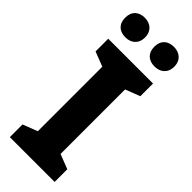

<svg xmlns="http://www.w3.org/2000/svg" viewBox="-297 -954 985 985"><g transform="rotate(45 195.0 -461.5)"><path d="M17 -852C17 -804 47 -781 89 -781C129 -781 161 -805 161 -852C161 -899 129 -923 89 -923C47 -923 17 -900 17 -852ZM228 -852C228 -805 258 -781 300 -781C341 -781 373 -805 373 -852C373 -899 341 -923 300 -923C258 -923 228 -900 228 -852ZM357 0V-92L277 -123V-591L357 -622V-714H32V-622L112 -591V-123L32 -92V0Z"/></g></svg>

Font: Noto Sans Georgian SemiCondensed ExtraBold
Style: Regular
Weight: 800
Width: 4
Designer: Monotype Design Team, Akaki Razmadze
Foundry: Google LLC
Version: Version 2.005